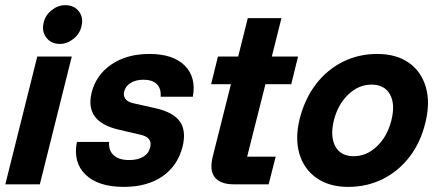

<svg xmlns="http://www.w3.org/2000/svg" viewBox="-20 -721 1722 751"><path d="M0.8 0 125.8 -500H260.8L135.8 0ZM214.2 -549.2Q180 -549.2 161.2 -573.8Q142.5 -598.3 150.8 -632.5Q157.5 -661.7 182.1 -681.2Q206.7 -700.8 235 -700.8Q270 -700.8 288.8 -676.2Q307.5 -651.7 298.3 -616.7Q291.7 -588.3 267.1 -568.8Q242.5 -549.2 214.2 -549.2Z M464.2 10Q364.2 10 314.6 -37.9Q265 -85.8 280.8 -165.8H406.7Q404.2 -132.5 424.6 -113.8Q445 -95 485 -95Q519.2 -95 540.4 -107.9Q561.7 -120.8 567.5 -145Q576.7 -182.5 532.5 -193.3L443.3 -214.2Q310.8 -245 338.3 -358.3Q355.8 -428.3 416.2 -469.2Q476.7 -510 564.2 -510Q657.5 -510 702.9 -464.2Q748.3 -418.3 734.2 -342.5H608.3Q610.8 -375 593.3 -392.1Q575.8 -409.2 540.8 -409.2Q511.7 -409.2 491.2 -396.7Q470.8 -384.2 465.8 -363.3Q461.7 -346.7 470 -335Q478.3 -323.3 496.7 -318.3L589.2 -297.5Q658.3 -281.7 683.8 -245.4Q709.2 -209.2 694.2 -147.5Q675 -72.5 615.4 -31.2Q555.8 10 464.2 10Z M895 0Q842.5 0 820.4 -27.1Q798.3 -54.2 812.5 -110L883.3 -391.7H805.8L832.5 -500H911.7L949.2 -650H1080.8L1043.3 -500H1145.8L1119.2 -391.7H1018.3L946.7 -108.3H1058.3L1030.8 0Z M1341.7 10Q1267.5 10 1217.9 -25Q1168.3 -60 1150.8 -120.4Q1133.3 -180.8 1152.5 -257.5Q1172.5 -335 1215.8 -391.7Q1259.2 -448.3 1320.8 -479.2Q1382.5 -510 1455 -510Q1530 -510 1578.8 -475.8Q1627.5 -441.7 1645.4 -381.2Q1663.3 -320.8 1644.2 -242.5Q1625.8 -165 1582.5 -108.3Q1539.2 -51.7 1477.5 -20.8Q1415.8 10 1341.7 10ZM1363.3 -110Q1414.2 -110 1454.6 -148.8Q1495 -187.5 1510.8 -250Q1526.7 -313.3 1505.4 -351.7Q1484.2 -390 1433.3 -390Q1382.5 -390 1342.1 -351.2Q1301.7 -312.5 1285.8 -250Q1270.8 -186.7 1291.7 -148.3Q1312.5 -110 1363.3 -110Z"/></svg>

Font: Funnel Sans Light
Style: Bold Italic
Weight: 700
Italic angle: -14.036°
Version: Version 1.000